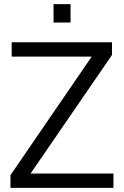

<svg xmlns="http://www.w3.org/2000/svg" viewBox="-20 -916 603 936"><path d="M31 0V-62L427 -640H37V-710H526V-648L129 -70H533V0ZM241 -806V-896H324V-806Z"/></svg>

Font: Special Gothic
Style: Regular
Weight: 400
Designer: Alistair McCready
Foundry: Monolith
Version: Version 1.010; ttfautohint (v1.8.4.7-5d5b)